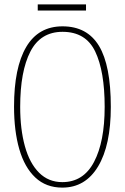

<svg xmlns="http://www.w3.org/2000/svg" viewBox="-20 -845 570 875"><path d="M264 10Q190 10 141 -36Q92 -82 68 -165Q44 -248 44 -359Q44 -537 99.5 -631Q155 -725 265 -725Q377 -725 431 -636Q485 -547 485 -358Q485 -183 427 -86.5Q369 10 264 10ZM264 -15Q360 -15 408.5 -107Q457 -199 457 -358Q457 -520 414 -610Q371 -700 265 -700Q165 -700 118.5 -610Q72 -520 72 -358Q72 -256 93.5 -178.5Q115 -101 158 -58Q201 -15 264 -15ZM152 -797V-825H372V-797Z"/></svg>

Font: Noto Serif Tamil ExtraCondensed Thin
Style: Regular
Weight: 100
Width: 2
Designer: Indian Type Foundry, Tom Grace, and the Monotype Design Team
Foundry: Monotype Imaging Inc.
Version: Version 2.004; ttfautohint (v1.8.4.7-5d5b)